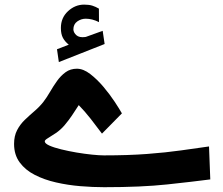

<svg xmlns="http://www.w3.org/2000/svg" viewBox="-20 -799 952 819"><path d="M273.4 -608.4Q256.8 -621.6 248.3 -637.7Q239.7 -653.8 239.7 -679.7Q239.7 -723.1 270 -751.2Q300.3 -779.3 338.9 -779.3Q359.9 -779.3 373.8 -774.9Q387.7 -770.5 401.9 -762.2L402.3 -704.6Q373.5 -719.2 345.7 -719.2Q326.2 -719.2 309.6 -707.5Q293 -695.8 293 -673.3Q293.5 -660.2 305.7 -648.9Q317.9 -637.7 343.8 -641.1Q343.8 -641.1 347.7 -642.1L418 -667.5L426.3 -611.3L231 -534.2L223.1 -588.9ZM423.3 -136.2Q527.3 -136.2 607.9 -142.3Q688.5 -148.4 752.7 -157.5Q816.9 -166.5 871.6 -174.3L877 -33.7Q801.8 -23.9 692.4 -12.2Q583 -0.5 424.3 -0.5Q376 -0.5 322.8 -4.9Q269.5 -9.3 219.2 -20.8Q168.9 -32.2 128.4 -53Q87.9 -73.7 64 -106.2Q40 -138.7 40 -185.1Q40 -219.2 53 -243.9Q65.9 -268.6 85.9 -287.8Q106 -307.1 127.2 -325.2Q148.4 -343.3 165 -364.3Q179.2 -382.8 193.1 -406.7Q207 -430.7 223.1 -453.4Q239.3 -476.1 259.8 -491Q280.3 -505.9 308.1 -505.9Q335.4 -505.9 364.7 -483.4Q394 -460.9 421.4 -428.5Q448.7 -396 469.5 -364.5Q490.2 -333 500 -315.4L415 -229Q392.6 -259.3 367.2 -291.7Q341.8 -324.2 315.9 -350.6Q299.3 -325.2 287.1 -306.6Q274.9 -288.1 254.9 -264.2Q237.8 -244.6 218.3 -231.4Q198.7 -218.3 184.8 -210Q170.9 -201.7 170.9 -196.3Q170.9 -187 190.4 -178.2Q210 -169.4 241 -161.9Q272 -154.3 306.6 -148.4Q341.3 -142.6 372.6 -139.4Q403.8 -136.2 423.3 -136.2Z"/></svg>

Font: Vazirmatn UI NL ExtraBold
Style: Regular
Weight: 800
Designer: Saber Rastikerdar
Foundry: Saber Rastikerdar
Version: Version 33.003